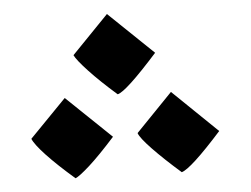

<svg xmlns="http://www.w3.org/2000/svg" viewBox="-20 -241 364 278"><path d="M150.4 -104.5Q124.5 -123.5 107.4 -138.9Q90.3 -154.3 86.4 -161.1L134.8 -220.7L204.6 -164.6Q162.1 -107.9 150.4 -104.5ZM89.4 17.1Q63 -2 46.1 -17.1Q29.3 -32.2 25.4 -40L73.7 -99.1L143.6 -43Q123 -15.6 108.9 -0.5Q94.7 14.6 89.4 17.1ZM243.2 8.3Q217.3 -10.7 199.7 -26.1Q182.1 -41.5 179.2 -48.3L227.5 -107.9L297.4 -51.3Q256.3 3.4 243.2 8.3Z"/></svg>

Font: Harmattan
Style: Regular
Weight: 400
Designer: George W. Nuss III and SIL International
Foundry: SIL International
Version: Version 4.000